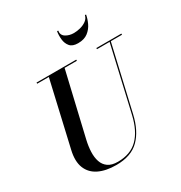

<svg xmlns="http://www.w3.org/2000/svg" viewBox="-224 -1144 1244 1319"><g transform="rotate(-30 398.0 -485.0)"><path d="M430 -985Q424.5 -950.5 452 -933.2Q479.5 -916 516 -916Q540.5 -916 567.5 -923Q594.5 -930 615.5 -945.2Q636.5 -960.5 642 -985H651Q646 -954.5 630.5 -921Q615 -887.5 585 -864.2Q555 -841 506 -841Q462 -841 442.5 -864.2Q423 -887.5 419.5 -921Q416 -954.5 421 -985ZM122.5 -750H437.5V-741H340L222.5 -240Q211.5 -193 209.8 -149.8Q208 -106.5 219.5 -72.5Q231 -38.5 259 -18.8Q287 1 335.5 1Q436 1 494.8 -57.8Q553.5 -116.5 579.5 -230L697 -741H597V-750H795.5V-741H706.5L588.5 -230Q561.5 -112.5 497.5 -48.8Q433.5 15 315 15Q233.5 15 178 -12Q122.5 -39 100.5 -93.5Q78.5 -148 97.5 -230L215 -741H122.5Z"/></g></svg>

Font: Bodoni* 24pt Medium
Style: Italic
Weight: 500
Italic angle: -13°
Version: Version 2.3